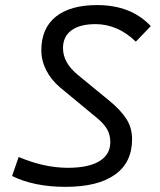

<svg xmlns="http://www.w3.org/2000/svg" viewBox="-20 -723 626 753"><path d="M237.3 9.8Q113.8 9.8 27.3 -32.7L53.2 -107.4Q152.8 -64.9 246.6 -64.9Q326.7 -64.9 369.6 -90.8Q412.6 -116.7 412.6 -165.5Q412.6 -195.3 399.2 -217.5Q385.7 -239.7 359.9 -260.7L215.8 -379.9Q180.2 -410.2 161.1 -448Q142.1 -485.8 142.1 -525.9Q142.1 -611.8 198.7 -657.5Q255.4 -703.1 360.8 -703.1Q494.1 -703.1 571.3 -620.6L512.7 -559.6Q476.6 -594.7 436.5 -611.6Q396.5 -628.4 355 -628.4Q293.9 -628.4 260.5 -604.2Q227.1 -580.1 227.1 -534.2Q227.1 -477.5 284.2 -430.2L409.2 -327.6Q452.6 -292 475.3 -257.1Q498 -222.2 498 -176.8Q498 -85.9 430.9 -38.1Q363.8 9.8 237.3 9.8Z"/></svg>

Font: CaskaydiaCove NFP SemiLight
Style: Italic
Weight: 350
Italic angle: -10°
Designer: Aaron Bell
Foundry: Saja Typeworks
Version: Version 2111.001; VTT 6.35;Nerd Fonts 3.1.1